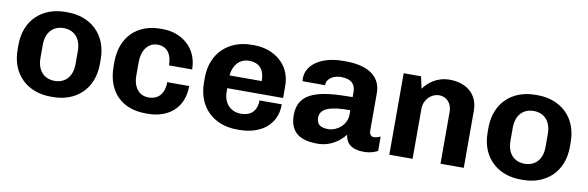

<svg xmlns="http://www.w3.org/2000/svg" viewBox="-42 -848 3635 1186"><g transform="rotate(10 1775.0 -255.5)"><path d="M559 -241V-270C559 -429 450 -521 309 -521H293C152 -521 43 -429 43 -270V-241C43 -82 152 10 293 10H309C450 10 559 -82 559 -241ZM411 -296V-215C411 -131 363 -90 301 -90C239 -90 191 -131 191 -215V-296C191 -380 239 -421 301 -421C363 -421 411 -380 411 -296Z M793 -207V-296C793 -365 828 -421 890 -421C952 -421 981 -373 981 -307H1126C1126 -444 1021 -521 905 -521H889C748 -521 645 -429 645 -270V-241C645 -82 741 10 889 10H905C1020 10 1126 -55 1126 -203H988C988 -127 949 -90 889 -90C828 -90 793 -142 793 -207Z M1709 -191H1569C1569 -123 1530 -90 1470 -90C1400 -90 1360 -142 1360 -207V-231H1710V-307C1710 -444 1600 -521 1478 -521H1462C1322 -521 1212 -429 1212 -270V-241C1212 -82 1320 10 1462 10H1478C1596 10 1709 -50 1709 -191ZM1463 -421C1536 -421 1562 -374 1562 -311H1360C1365 -373 1403 -421 1463 -421Z M2132 -345V-311C1927 -311 1793 -286 1793 -139C1793 -11 1885 10 1967 10C2049 10 2104 -33 2139 -76C2145 -24 2181 10 2257 10C2307 10 2338 -7 2345 -11V-101C2339 -98 2319 -90 2304 -90C2290 -90 2275 -100 2275 -126V-362C2275 -457 2203 -521 2055 -521H2034C1900 -521 1809 -458 1809 -372C1809 -365 1810 -360 1811 -354H1952V-362C1952 -385 1982 -421 2041 -421C2109 -421 2132 -387 2132 -345ZM2132 -229V-202C2132 -134 2069 -90 2019 -90C1970 -90 1944 -105 1944 -150C1944 -208 2009 -229 2132 -229Z M2526 -511H2417V0H2563V-314C2563 -371 2607 -415 2658 -415C2705 -415 2738 -377 2738 -325V0H2884V-357C2884 -468 2803 -521 2705 -521C2626 -521 2574 -479 2542 -436Z M3507 -241V-270C3507 -429 3398 -521 3257 -521H3241C3100 -521 2991 -429 2991 -270V-241C2991 -82 3100 10 3241 10H3257C3398 10 3507 -82 3507 -241ZM3359 -296V-215C3359 -131 3311 -90 3249 -90C3187 -90 3139 -131 3139 -215V-296C3139 -380 3187 -421 3249 -421C3311 -421 3359 -380 3359 -296Z"/></g></svg>

Font: Chivo
Style: Bold
Weight: 700
Designer: Hector Gatti
Foundry: Omnibus-Type
Version: Version 1.003;PS 001.003;hotconv 1.0.70;makeotf.lib2.5.58329